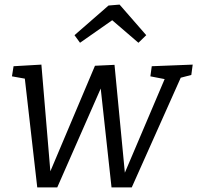

<svg xmlns="http://www.w3.org/2000/svg" viewBox="-20 -813 858 835"><path d="M640 -525 818 -532 812 -487 766 -475 553 2H465L418 -428L229 2H142L88 -471L32 -481L39 -525L160 -532L199 -68L393 -527L478 -531L523 -62L696 -469L634 -481ZM500 -793 616 -660 582 -627 468 -725 328 -627 304 -660 452 -789Z"/></svg>

Font: Bitter Pro
Style: Italic
Weight: 400
Italic angle: -9°
Designer: Sol Matas, and Bitter project Authors
Foundry: Sol Matas
Version: Version 1.010